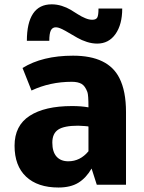

<svg xmlns="http://www.w3.org/2000/svg" viewBox="-20 -836 650 869"><path d="M289.1 -106Q342.8 -106 380.4 -151.4V-263.2Q381.3 -264.2 361.6 -265.6Q341.8 -267.1 333.5 -267.1Q270.5 -267.1 243.7 -249.5Q216.8 -231.9 216.8 -190.4Q216.8 -148.9 235.8 -127.4Q254.9 -106 289.1 -106ZM304.7 -465.8Q206.5 -465.8 122.6 -426.3L82 -528.3Q171.9 -584 310.5 -584Q469.7 -584 520.5 -482.4Q550.3 -423.8 550.3 -329.1V0H418L394.5 -73.2Q369.6 -30.3 334.5 -8.8Q299.3 12.7 244.6 12.7Q150.4 12.7 98.1 -36.4Q45.9 -85.4 45.9 -176.5Q45.9 -267.6 114.3 -311.8Q182.6 -356 305.7 -356Q348.6 -356 380.4 -350.1Q380.4 -406.7 375.5 -419.4Q365.2 -447.3 348.9 -456.5Q332.5 -465.8 304.7 -465.8ZM419.9 -638.7Q397 -638.7 373.3 -646.2Q349.6 -653.8 330.1 -665L293 -686.5Q275.4 -697.3 259.5 -704.8Q243.7 -712.4 232.4 -712.4Q217.3 -712.4 210.2 -698.5Q203.1 -684.6 203.1 -651.4H101.6Q101.6 -732.4 129.6 -774.4Q157.7 -816.4 213.9 -816.4Q237.3 -816.4 259.8 -809.3Q282.2 -802.2 299.3 -792L333 -771Q349.1 -760.7 366 -753.7Q382.8 -746.6 397.5 -746.6Q414.6 -746.6 420.2 -756.6Q425.8 -766.6 425.8 -797.4H533.2Q533.2 -725.1 502.7 -681.9Q472.2 -638.7 419.9 -638.7Z"/></svg>

Font: Nobile-bold
Style: Bold
Weight: 700
Version: Version 1.000;PS 001.000;hotconv 1.0.38